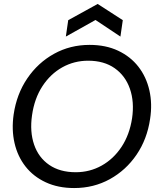

<svg xmlns="http://www.w3.org/2000/svg" viewBox="-20 -939 800 971"><path d="M355 12Q274 12 211.5 -17Q149 -46 109 -97Q69 -148 53.5 -215.5Q38 -283 49 -360Q64 -463 118 -542.5Q172 -622 253.5 -667Q335 -712 433 -712Q515 -712 577.5 -682.5Q640 -653 680 -601.5Q720 -550 735.5 -482Q751 -414 739 -337Q724 -235 670.5 -156.5Q617 -78 535.5 -33Q454 12 355 12ZM363 -68Q434 -68 494 -101.5Q554 -135 594.5 -196Q635 -257 648 -341Q660 -424 637 -490Q614 -556 560 -594Q506 -632 426 -632Q355 -632 295 -598.5Q235 -565 194.5 -503Q154 -441 142 -356Q130 -273 152.5 -207.5Q175 -142 229 -105Q283 -68 363 -68ZM313 -754 325 -837 474 -919 601 -837 589 -754 463 -838Z"/></svg>

Font: Host Grotesk
Style: Italic
Weight: 400
Italic angle: -8°
Designer: Doğukan Karapınar based on Poppins by Indian Type Foundry, Jonny Pinhorn
Foundry: Element Type
Version: Version 1.001; ttfautohint (v1.8.4.7-5d5b)